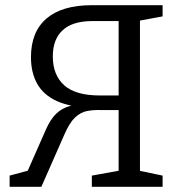

<svg xmlns="http://www.w3.org/2000/svg" viewBox="-20 -718 693 738"><path d="M605 0H333V-43L449 -64L436 -46V-309L452 -295H369Q338 -296 313.5 -291Q289 -286 268 -266Q247 -246 227 -200L139 0H17V-43L102 -66L81 -49L156 -219Q173 -258 195 -280Q217 -302 250 -311Q283 -320 333 -319V-304Q250 -306 198.5 -329.5Q147 -353 123 -396Q99 -439 99 -498Q99 -596 159 -647Q219 -698 332 -698H605V-655L502 -636L518 -654V-46L505 -64L605 -43ZM436 -336V-652L452 -637H335Q259 -637 221 -602Q183 -567 183 -501Q183 -430 226.5 -390.5Q270 -351 364 -351H452Z"/></svg>

Font: Pack4
Style: Regular
Weight: 400
Version: Version 2.002